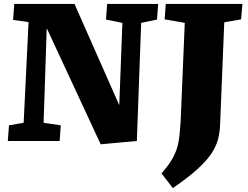

<svg xmlns="http://www.w3.org/2000/svg" viewBox="-20 -721 1266 982"><path d="M590 -183 606 -604 522 -621 528 -701H789L783 -621L702 -604L680 0L495 17L219 -577L203 -93L291 -80L285 0H20L26 -80L101 -93L126 -608L47 -619L53 -701H361ZM925 -604 822 -622 828 -701H1220L1213 -622L1127 -607L1106 -91Q1105 -49 1096 -12Q1087 25 1062.5 62.5Q1038 100 991 143Q944 186 864 241L806 166Q836 132 854.5 102.5Q873 73 883 43.5Q893 14 897 -21.5Q901 -57 904 -102Z"/></svg>

Font: Literata ExtraBold
Style: Italic
Weight: 800
Italic angle: -2°
Designer: Latin by Veronika Burian and Jose Scaglione. Greek by Irene Vlachou. Cyrillic by Vera Evstafieva
Foundry: TypeTogether
Version: Version 3.002